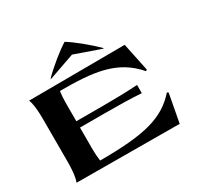

<svg xmlns="http://www.w3.org/2000/svg" viewBox="-192 -1176 1466 1417"><g transform="rotate(-30 541.0 -467.5)"><path d="M75 3 952 7 997 -234 986 -241C858 -96 689 -52 308 -52C304 -78 301 -115 301 -166V-337H511C632 -337 732 -335 823 -329V-399C732 -393 630 -391 531 -391H301V-528C301 -582 304 -619 308 -645C590 -645 782 -627 931 -454L942 -461L892 -701L75 -697C75 -697 96 -659 96 -527V-167C96 -35 75 3 75 3ZM293 -758 297 -755 519 -833 741 -755 745 -758C671 -831 578 -906 519 -942C460 -906 365 -830 293 -758Z"/></g></svg>

Font: Coconat
Style: Bold
Weight: 900
Width: 8
Designer: Sara Lavazza
Foundry: Collletttivo
Version: Version 1.000;Glyphs 3.2 (3217)